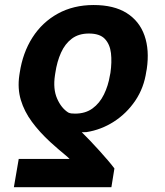

<svg xmlns="http://www.w3.org/2000/svg" viewBox="-20 -573 666 776"><path d="M430.2 183.6H36.1L55.7 69.3H261.2Q255.4 63 243.2 53Q231 43 215.6 29.8Q200.2 16.6 183.1 1Q139.6 -39.1 108.9 -80.8Q78.1 -122.6 64.2 -168.9Q50.3 -215.3 58.1 -268.6L59.6 -278.3Q71.8 -359.9 111.3 -421.6Q150.9 -483.4 214.1 -518.1Q277.3 -552.7 358.4 -552.7Q440.4 -552.7 491.9 -520.3Q543.5 -487.8 564 -429.4Q584.5 -371.1 573.2 -293.9L571.3 -284.2Q562 -218.3 526.9 -166.3Q491.7 -114.3 440.2 -81.3Q388.7 -48.3 329.6 -39.1Q325.7 -39.1 321 -38.8Q316.4 -38.6 310.5 -38.6Q325.7 -23.9 344 -4.6Q362.3 14.6 381.1 35.4Q399.9 56.2 416 75Q432.1 93.8 442.4 107.9ZM424.3 -268.6 426.3 -278.3Q432.6 -322.3 428.5 -358.2Q424.3 -394 403.8 -415.8Q383.3 -437.5 339.4 -437.5Q297.9 -437.5 270.3 -416.7Q242.7 -396 226.6 -360.1Q210.4 -324.2 203.6 -278.3L202.1 -268.6Q193.8 -213.4 210.7 -174.8Q227.5 -136.2 255.9 -118.2Q262.2 -115.2 268.8 -114.5Q275.4 -113.8 283.7 -113.8Q325.2 -113.8 354 -134.8Q382.8 -155.8 400.1 -191.2Q417.5 -226.6 424.3 -268.6Z"/></svg>

Font: Inter 28pt
Style: Bold Italic
Weight: 700
Italic angle: -9.3988°
Designer: Rasmus Andersson
Foundry: rsms
Version: Version 4.001;git-66647c0bb